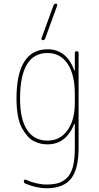

<svg xmlns="http://www.w3.org/2000/svg" viewBox="-20 -800 540 1051"><path d="M213.9 -580.1Q210 -580.1 208 -583Q206.1 -585.9 207 -589.8L272.5 -769.5Q275.4 -779.3 286.1 -780.3Q290 -780.3 292 -777.3Q293.9 -774.4 293 -769.5L227.5 -589.8Q224.6 -580.1 213.9 -580.1ZM240.2 -509.8Q89.8 -509.8 89.8 -259.8Q89.8 -146.5 128.4 -88.4Q167 -30.3 240.2 -30.3Q308.6 -30.3 349.1 -86.4Q389.6 -142.6 389.6 -235.4V-285.2Q389.6 -391.6 350.1 -450.7Q310.5 -509.8 240.2 -509.8ZM240.2 -9.8Q222.7 -9.8 205.6 -13.2Q188.5 -16.6 168.5 -25.9Q148.4 -35.2 131.8 -53.7Q115.2 -72.3 100.6 -98.1Q85.9 -124 78.1 -166Q70.3 -208 70.3 -259.8Q70.3 -529.3 240.2 -530.3Q343.8 -530.3 386.7 -415Q386.7 -413.1 388.7 -413.1Q389.6 -413.1 389.6 -414.1V-509.8Q389.6 -519.5 399.9 -519.5Q410.2 -519.5 410.2 -509.8V9.8Q410.2 126 368.7 178.2Q327.1 230.5 235.4 230.5Q181.6 230.5 119.1 205.1Q110.4 202.1 110.4 190.4Q110.4 186.5 113.8 184.1Q117.2 181.6 121.1 183.6Q179.7 210 235.4 210Q273.4 210 299.3 202.1Q325.2 194.3 347.2 172.9Q369.1 151.4 379.4 111.3Q389.6 71.3 389.6 9.8V-121.1Q389.6 -122.1 388.7 -122.1Q386.7 -122.1 386.7 -121.1Q340.8 -9.8 240.2 -9.8Z"/></svg>

Font: Rounded Mgen+ 1m thin
Style: Regular
Weight: 100
Designer: [Source Han Sans]
Ryoko NISHIZUKA  (kana & ideographs); Paul D. Hunt (Latin, Greek & Cyrillic); Wenlong ZHANG  (bopomofo
Version: Version 1.059.20150602